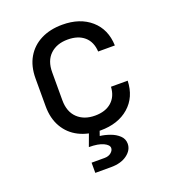

<svg xmlns="http://www.w3.org/2000/svg" viewBox="-138 -665 876 973"><g transform="rotate(-20 300.0 -178.5)"><path d="M209 203V148H279Q301 148 314.5 136.5Q328 125 328 112Q328 95 300.5 82Q273 69 223 69L258 -26H315L294 35Q320 38 348 48Q376 58 395 76Q414 94 414 120Q414 154 381 178.5Q348 203 294 203ZM308 10Q242 10 192.5 -15Q143 -40 115.5 -87.5Q88 -135 88 -200V-350Q88 -416 115.5 -463Q143 -510 192.5 -535Q242 -560 308 -560Q403 -560 461.5 -509Q520 -458 523 -370H433Q430 -423 397 -451.5Q364 -480 308 -480Q249 -480 213.5 -446.5Q178 -413 178 -351V-200Q178 -138 213.5 -104Q249 -70 308 -70Q364 -70 397 -99Q430 -128 433 -180H523Q520 -92 461.5 -41Q403 10 308 10Z"/></g></svg>

Font: Atlassian Mono
Style: Regular
Weight: 400
Monospace: yes
Designer: Philipp Nurullin, Konstantin Bulenkov
Foundry: Modifications by Atlassian Pty Ltd, manufactured by JetBrains
Version: Version 2.304